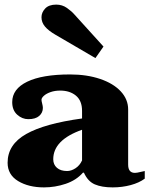

<svg xmlns="http://www.w3.org/2000/svg" viewBox="-20 -803 656 833"><path d="M221 -652Q190 -670 175 -688Q160 -706 160 -728Q160 -749 176 -766Q192 -783 224 -783Q250 -783 270.5 -768.5Q291 -754 303 -740L429 -601L394 -551ZM13 -97Q13 -176 93.5 -221.5Q174 -267 336 -289V-322Q336 -366 309.5 -388Q283 -410 241 -410Q218 -410 199.5 -403.5Q181 -397 170.5 -387.5Q160 -378 160 -370Q160 -365 163 -353.5Q166 -342 166 -335Q166 -314 150 -300Q134 -286 103 -286Q76 -286 54.5 -305.5Q33 -325 33 -360Q33 -417 98 -448.5Q163 -480 284 -480Q357 -480 414.5 -460.5Q472 -441 504 -406.5Q536 -372 536 -328V-89Q536 -53 565 -53Q574 -53 587.5 -56.5Q601 -60 608 -61V-28Q584 -10 547 0Q510 10 469 10Q422 10 391.5 -3Q361 -16 344 -54H340Q311 -21 265 -5.5Q219 10 171 10Q104 10 58.5 -17.5Q13 -45 13 -97ZM336 -107V-240Q211 -196 211 -112Q211 -89 227 -75Q243 -61 271 -61Q289 -61 307.5 -73Q326 -85 336 -107Z"/></svg>

Font: Taviraj Black
Style: Regular
Weight: 900
Designer: Katatrad Team
Foundry: CadsonDemak
Version: Version 1.030